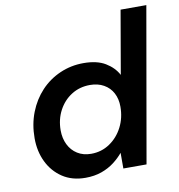

<svg xmlns="http://www.w3.org/2000/svg" viewBox="-82 -795 821 881"><g transform="rotate(-10 329.0 -354.0)"><path d="M246 12Q184 12 139.5 -17.5Q95 -47 71 -96.5Q47 -146 47 -207Q47 -272 68.5 -327Q90 -382 128 -422.5Q166 -463 217.5 -485.5Q269 -508 327 -508Q390 -508 429 -484.5Q468 -461 487 -425L538 -720H658L532 0H424V-73Q406 -51 380.5 -31.5Q355 -12 321.5 0Q288 12 246 12ZM291 -92Q339 -92 377.5 -118Q416 -144 438 -187Q460 -230 460 -282Q460 -318 445.5 -345.5Q431 -373 403.5 -388.5Q376 -404 339 -404Q291 -404 253 -380Q215 -356 193 -314.5Q171 -273 171 -222Q171 -185 185.5 -155.5Q200 -126 227 -109Q254 -92 291 -92Z"/></g></svg>

Font: DM Sans 24pt SemiBold
Style: Italic
Weight: 600
Italic angle: -10°
Designer: Colophon Foundry, Jonny Pinhorn
Foundry: Colophon Foundry
Version: Version 4.004;gftools[0.9.30]